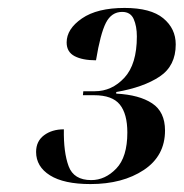

<svg xmlns="http://www.w3.org/2000/svg" viewBox="-20 -844 463 484"><path d="M208 -380Q141 -380 106 -402Q71 -424 71 -461Q71 -488 91 -503Q111 -518 141 -518Q140 -460 153 -425Q166 -390 210 -390Q245 -390 273 -419Q301 -448 301 -510Q301 -557 282 -580.5Q263 -604 217 -604H189L190 -614H219Q262 -614 293.5 -648Q325 -682 325 -752Q325 -778 317 -796Q309 -814 288 -814Q261 -814 247 -786.5Q233 -759 222 -692Q188 -692 168 -702.5Q148 -713 148 -737Q148 -771 186.5 -797.5Q225 -824 294 -824Q360 -824 391.5 -798Q423 -772 423 -732Q423 -678 382.5 -651Q342 -624 273 -612V-608Q331 -605 363.5 -583.5Q396 -562 396 -515Q396 -451 342.5 -415.5Q289 -380 208 -380Z"/></svg>

Font: Noto Serif Display SemiCondensed
Style: Bold Italic
Weight: 700
Width: 4
Italic angle: -12°
Designer: Monotype Design Team
Foundry: Monotype Imaging Inc.
Version: Version 2.009